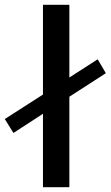

<svg xmlns="http://www.w3.org/2000/svg" viewBox="-104 -780 461 800"><path d="M75 -760V-386L-84 -284L-48 -226L75 -306V0H185V-377L337 -475L303 -533L185 -457V-760Z"/></svg>

Font: Goli Medium
Style: Regular
Weight: 500
Designer: jaikishan Patel
Foundry: MagicType
Version: Version 1.000;Glyphs 3.2 (3242)